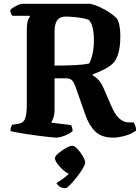

<svg xmlns="http://www.w3.org/2000/svg" viewBox="-20 -724 736 1010"><path d="M275 0Q268 0 244.5 -2.5Q221 -5 189 -9Q157 -13 125 -18Q93 -23 68 -27.5Q43 -32 35 -35Q35 -45 38 -54.5Q41 -64 44 -68L73 -72Q102 -76 111.5 -98.5Q121 -121 121 -176V-560Q121 -606 129 -622Q137 -638 139 -641H46Q43 -643 38.5 -651.5Q34 -660 34 -671Q39 -678 51.5 -685.5Q64 -693 76.5 -698.5Q89 -704 95 -704H456Q481 -698 508.5 -685Q536 -672 559.5 -656Q583 -640 596 -625Q605 -609 609 -585.5Q613 -562 613 -534Q613 -482 603.5 -447.5Q594 -413 579 -396Q565 -379 531.5 -361Q498 -343 468 -333V-327Q488 -316 501.5 -300Q515 -284 528 -253L560 -179Q583 -123 606 -102Q629 -81 656 -80H683Q687 -74 691.5 -62.5Q696 -51 696 -37Q670 -18 635 -9Q600 0 576 0Q514 0 481 -32.5Q448 -65 429 -120L375 -274Q368 -292 358 -302Q348 -312 328 -312H267V-148Q267 -121 260.5 -103.5Q254 -86 249 -79L354 -66Q356 -63 359 -54Q362 -45 362 -35Q348 -21 320.5 -10.5Q293 0 275 0ZM267 -379Q320 -379 368.5 -381Q417 -383 449 -390Q460 -410 467 -441Q474 -472 474 -515Q474 -548 468 -575.5Q462 -603 448 -619Q435 -625 411 -629Q387 -633 363.5 -635Q340 -637 329 -637Q293 -637 280 -616Q267 -595 267 -561ZM326 266Q305 266 293 257Q281 248 277 239Q294 228 311.5 216Q329 204 342 190Q327 184 310 168.5Q293 153 281 136Q269 119 269 108Q269 98 287 82.5Q305 67 326.5 55Q348 43 361 43Q372 43 388 60Q404 77 416 98Q428 119 428 131Q428 142 414.5 164Q401 186 382.5 209.5Q364 233 347.5 249.5Q331 266 326 266Z"/></svg>

Font: Texturina 72pt ExtraBold
Style: Regular
Weight: 800
Designer: Guillermo Torres Carreño
Foundry: Omnibus-Type
Version: Version 1.002; ttfautohint (v1.8.3)